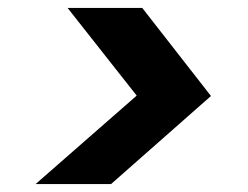

<svg xmlns="http://www.w3.org/2000/svg" viewBox="-20 -593 628 486"><path d="M70 -127 326 -351 151 -573H340L514 -350L261 -127Z"/></svg>

Font: DM Sans 18pt Black
Style: Italic
Weight: 900
Italic angle: -10°
Designer: Colophon Foundry, Jonny Pinhorn
Foundry: Colophon Foundry
Version: Version 4.004;gftools[0.9.30]